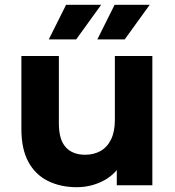

<svg xmlns="http://www.w3.org/2000/svg" viewBox="-20 -771 727 799"><path d="M299 8Q232 8 179.5 -18Q127 -44 98 -97.5Q69 -151 69 -234V-538H225V-257Q225 -190 253.5 -158.5Q282 -127 334 -127Q370 -127 398 -142.5Q426 -158 442 -190.5Q458 -223 458 -272V-538H614V0H466V-148L493 -105Q466 -49 413.5 -20.5Q361 8 299 8ZM385 -607 457 -751H603L499 -607ZM183 -607 255 -751H401L297 -607Z"/></svg>

Font: Montserrat Thin
Style: Bold
Weight: 700
Version: Version 9.000